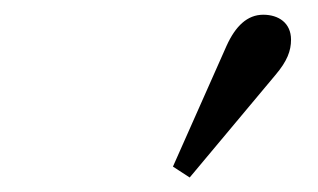

<svg xmlns="http://www.w3.org/2000/svg" viewBox="-20 -780 440 266"><path d="M219.6 -549.2 242.8 -534.1C282.7 -581.7 321.7 -628.4 361.5 -676C377.9 -695.3 383.2 -709.6 383.2 -725C383.2 -748.3 365.9 -759.6 344.7 -759.6C322.5 -759.6 306.2 -743.6 294 -716.8C269.2 -660.9 244.4 -605.1 219.6 -549.2Z"/></svg>

Font: Source Serif Variable
Style: Italic
Weight: 389
Italic angle: -12°
Designer: Frank Grießhammer
Foundry: Adobe Systems Incorporated
Version: Version 3.001;hotconv 1.0.111;makeotfexe 2.5.65597